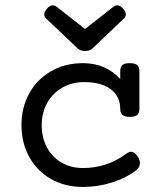

<svg xmlns="http://www.w3.org/2000/svg" viewBox="-20 -703 640 733"><path d="M512.2 -430.2V-288.6Q512.2 -271.5 503.9 -264.2Q495.6 -256.8 475.6 -256.8Q455.6 -256.8 447.3 -264.2Q439 -271.5 439 -288.6Q439 -318.4 423.3 -341.3Q407.7 -364.3 376.7 -377Q345.7 -389.6 302.2 -389.6Q255.4 -389.6 218.3 -368.7Q181.2 -347.7 160.2 -310.1Q139.2 -272.5 139.2 -225.6Q139.2 -178.2 158.9 -140.9Q178.7 -103.5 214.6 -82.5Q250.5 -61.5 297.4 -61.5Q342.3 -61.5 384.5 -75.4Q426.8 -89.4 461.4 -115.7Q471.7 -123.5 480.5 -123.5Q494.6 -123.5 506.8 -103.5Q514.2 -91.3 514.2 -80.1Q514.2 -63 498.5 -51.8Q459.5 -22.5 406.2 -5.9Q353 10.7 297.4 10.7Q227.5 10.7 174.1 -20Q120.6 -50.8 91.3 -104.5Q62 -158.2 62 -225.6Q62 -293 91.8 -346.7Q121.6 -400.4 175 -431.2Q228.5 -461.9 297.4 -461.9Q340.8 -461.9 377.2 -446Q413.6 -430.2 439 -400.9V-430.2Q439 -447.3 447.3 -454.6Q455.6 -461.9 475.6 -461.9Q495.6 -461.9 503.9 -454.6Q512.2 -447.3 512.2 -430.2ZM276.4 -518.1 156.7 -631.8Q148.9 -639.2 148.9 -647.9Q148.9 -658.2 160.2 -670.9Q170.4 -682.6 181.6 -682.6Q189.5 -682.6 196.8 -676.8L304.7 -592.3L412.6 -676.8Q419.9 -682.6 427.7 -682.6Q439 -682.6 449.2 -670.9Q460.4 -658.2 460.4 -647.9Q460.4 -639.2 452.6 -631.8L333 -518.1Q322.3 -508.3 304.7 -508.3Q287.1 -508.3 276.4 -518.1Z"/></svg>

Font: Courier Prime
Style: Regular
Weight: 400
Designer: Alan Dague-Greene, Quote-Unquote Apps
Foundry: Quote-Unquote Apps
Version: Version 3.018